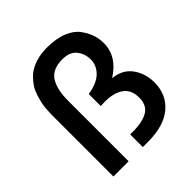

<svg xmlns="http://www.w3.org/2000/svg" viewBox="-201 -905 1052 1052"><g transform="rotate(-45 325.5 -378.5)"><path d="M337 -652Q261 -652 230 -605Q199 -558 199 -466V0H81V-456Q81 -528 87.5 -557.5Q94 -587 102.5 -613Q111 -639 123 -657.5Q135 -676 154 -696Q173 -716 196 -728Q250 -757 322 -757Q394 -757 443 -737Q492 -717 516 -684Q561 -624 561 -554Q561 -451 457 -386Q531 -378 568 -326Q605 -274 605 -206Q605 -112 539 -56Q473 0 350 0H309V-98H331Q406 -98 446.5 -122.5Q487 -147 487 -206.5Q487 -266 447 -294.5Q407 -323 340 -323Q317 -323 305 -322V-415Q377 -426 412 -460.5Q447 -495 447 -540.5Q447 -586 420.5 -619Q394 -652 337 -652Z"/></g></svg>

Font: Montserrat Alternates
Style: Regular
Weight: 400
Designer: Julieta Ulanovsky
Foundry: Julieta Ulanovsky
Version: Version 2.001